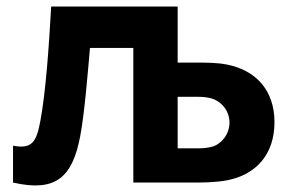

<svg xmlns="http://www.w3.org/2000/svg" viewBox="-20 -560 902 589"><path d="M20 -113V0C150 30 202 -15 226 -142C239 -209 250 -343 256 -413H389V0H574C599 0 641 0 677 -7C765 -24 822 -86 822 -185C822 -285 763 -345 676 -362C645 -368 614 -368 574 -368H525V-540H137C130 -413 120 -276 104 -190C92 -125 79 -102 20 -113ZM525 -105V-263H589C600 -263 615 -262 629 -258C657 -250 684 -222 684 -184C684 -148 659 -118 631 -110C616 -106 601 -105 589 -105Z"/></svg>

Font: Eudonet ExtraBold
Style: Regular
Weight: 800
Designer: Mikhail Sharanda
Foundry: Mikhail Sharanda
Version: Version 4.503;Glyphs 3.1.2 (3151)